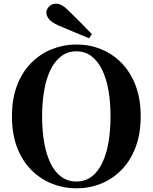

<svg xmlns="http://www.w3.org/2000/svg" viewBox="-20 -1005 830 1044"><path d="M480 -819 464 -797Q422 -814 381 -831.5Q340 -849 299 -866Q260 -883 246 -901.5Q232 -920 232 -935Q232 -954 247 -969.5Q262 -985 285 -985Q301 -985 318.5 -975Q336 -965 360 -940Q389 -912 419 -881.5Q449 -851 480 -819ZM395 19Q326 19 263 -6Q200 -31 150.5 -80.5Q101 -130 73 -203Q45 -276 45 -372Q45 -468 73 -541Q101 -614 150.5 -663.5Q200 -713 263 -738Q326 -763 395 -763Q466 -763 528.5 -738Q591 -713 640 -663.5Q689 -614 717 -541Q745 -468 745 -372Q745 -277 717 -203.5Q689 -130 640 -80.5Q591 -31 528.5 -6Q466 19 395 19ZM395 -18Q443 -18 478 -44.5Q513 -71 536 -119Q559 -167 570 -231.5Q581 -296 581 -372Q581 -448 570 -512Q559 -576 536 -624Q513 -672 478 -699Q443 -726 395 -726Q348 -726 312.5 -699Q277 -672 254 -624Q231 -576 220 -512Q209 -448 209 -372Q209 -296 220 -231.5Q231 -167 254 -119Q277 -71 312.5 -44.5Q348 -18 395 -18Z"/></svg>

Font: Noto Serif TC ExtraBold
Style: Regular
Weight: 800
Designer: Ryoko NISHIZUKA 西塚涼子 (kana & ideographs); Frank Grießhammer (Latin, Greek & Cyrillic); Wenlong ZHANG 张文龙 (bopomofo); San
Foundry: Adobe
Version: Version 2.002-H1;hotconv 1.1.0;makeotfexe 2.6.0